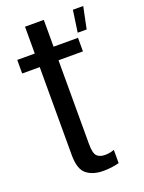

<svg xmlns="http://www.w3.org/2000/svg" viewBox="-139 -791 650 864"><g transform="rotate(-20 185.5 -359.0)"><path d="M306.5 -618H349.5L371 -722.5H321.5ZM203 6Q242.5 6 279 -3.5V-67Q258 -59 234.5 -59Q209.5 -59 196.2 -72.2Q183 -85.5 183 -130V-531H300V-596H183V-724.5H93V-596H9V-531H93V-110Q93 -41.5 123.5 -17.8Q154 6 203 6Z"/></g></svg>

Font: Anybody Condensed
Style: Regular
Weight: 400
Width: 3
Designer: Tyler Finck
Foundry: Etcetera Type Company
Version: Version 1.113;gftools[0.9.25]